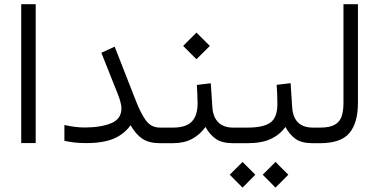

<svg xmlns="http://www.w3.org/2000/svg" viewBox="-20 -672 1779 901"><path d="M79.6 -652.3H147.5V-0.5H79.6Z M282.2 -85.4Q334 -73.7 377 -73.7Q451.7 -73.7 500.7 -93.3Q549.8 -112.8 549.8 -163.6Q549.8 -178.7 543.7 -199Q537.6 -219.2 531.7 -233.4L455.6 -424.3L518.1 -453.1L616.7 -201.2Q640.1 -140.6 664.6 -106.9Q689 -73.2 731.4 -73.2H752V0H731.4Q679.2 0 647.9 -21Q616.7 -42 592.8 -84.5Q563.5 -43 514.4 -21.7Q465.3 -0.5 384.3 -0.5Q353.5 -0.5 328.9 -3.4Q304.2 -6.3 282.2 -11.2Z M1087.4 0H1074.2Q1021.5 0 992.7 -20.3Q963.9 -40.5 944.3 -76.2Q918.9 -40.5 881.6 -20.3Q844.2 0 791.5 0H732.4V-73.2H791.5Q852.5 -73.2 879.9 -101.3Q907.2 -129.4 907.2 -186.5Q907.2 -208 906 -230.5Q904.8 -252.9 903.8 -273.4L969.2 -281.2L976.6 -168.9Q979.5 -123 1004.2 -98.1Q1028.8 -73.2 1074.7 -73.2H1087.4ZM839.4 -456.5 901.9 -519 964.8 -456.5 901.9 -394Z M1461.9 0H1448.7Q1394.5 0 1366.7 -20.3Q1338.9 -40.5 1319.3 -76.2Q1293 -39.6 1250.5 -19.8Q1208 0 1140.6 0H1067.9V-73.2H1141.6Q1215.3 -73.2 1248.3 -96.4Q1281.2 -119.6 1281.7 -181.6Q1281.7 -204.1 1280.8 -228Q1279.8 -252 1278.3 -273.9L1343.8 -281.7L1351.1 -168.5Q1357.4 -73.2 1449.2 -73.2H1461.9ZM1212.9 147.9 1272.9 87.9 1333 147.9 1272.9 208.5ZM1058.1 147.9 1118.2 87.9 1178.2 147.9 1118.2 208.5Z M1442.4 0V-73.2H1481.9Q1527.3 -73.2 1551 -86.7Q1574.7 -100.1 1583.3 -126.2Q1591.8 -152.3 1591.8 -189.5V-652.3H1659.7V-189.9Q1659.7 -95.2 1619.6 -47.6Q1579.6 0 1481.4 0Z"/></svg>

Font: Vazir Light FD-WOL
Style: Light-FD-WOL
Weight: 300
Designer: Saber Rastikerdar
Foundry: Saber Rastikerdar
Version: Version 30.1.0